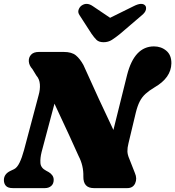

<svg xmlns="http://www.w3.org/2000/svg" viewBox="-20 -967 901 987"><path d="M194 -186Q186 -154.5 187.8 -129Q189.5 -103.5 218 -89L230 -82.5Q240.5 -76.5 248.2 -66.5Q256 -56.5 256 -42.5Q256 -22 243.2 -11Q230.5 0 211 0H46Q20.5 0 10.2 -11.8Q0 -23.5 0 -41Q0 -72 32.5 -88L52.5 -97.5Q68 -105 80.5 -130.8Q93 -156.5 103.5 -195.5L178.5 -477.5Q187 -507 185 -533.8Q183 -560.5 167 -578.5L146.5 -612Q130 -630 128.2 -650.5Q126.5 -671 139.5 -685.5Q152.5 -700 180 -700H307.5Q349 -700 370.2 -682.2Q391.5 -664.5 409 -632.5Q449 -543 487.5 -459.8Q526 -376.5 563 -299L633.5 -582.5Q671 -728.5 771.5 -728.5Q808.5 -728.5 835 -706.2Q861.5 -684 861 -641Q859.5 -567 774.5 -518Q746 -501 728 -484.5Q710 -468 698.5 -445.8Q687 -423.5 678.5 -389.5L640.5 -230.5Q634.5 -206.5 635 -189Q635.5 -171.5 645 -150L673.5 -77.5Q686 -49 674.8 -24.5Q663.5 0 634.5 0H462.5Q407.5 0 408.5 -59.5Q410 -115.5 384 -165Q367.5 -201.5 334.8 -273.5Q302 -345.5 260 -434ZM598 -793.5Q574 -774 555.2 -762Q536.5 -750 512.5 -750Q488.5 -750 476.2 -762Q464 -774 450.5 -793.5L389.5 -888Q379 -903 384 -917Q389 -931 399.5 -938.5Q426 -957 457 -935.5L546 -875.5L667.5 -935.5Q710 -957 726.5 -938.5Q733 -931 730 -917Q727 -903 708.5 -888Z"/></svg>

Font: Fraunces 9pt Soft Black
Style: Italic
Weight: 900
Italic angle: -16°
Version: Version 1.000;[b76b70a41]